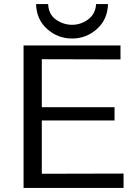

<svg xmlns="http://www.w3.org/2000/svg" viewBox="-20 -917 668 937"><path d="M156 -897H215Q217 -847 253 -821.5Q289 -796 332 -796Q375 -796 410.5 -822.5Q446 -849 449 -897H507Q505 -822 453 -775.5Q401 -729 332 -729Q262 -729 210 -775.5Q158 -822 156 -897ZM95 0V-695H568V-627L184 -628V-394H539V-329H184V-69L583 -70V0Z"/></svg>

Font: Coval
Style: Light
Weight: 300
Foundry: Context Ltd
Version: Version 001.000